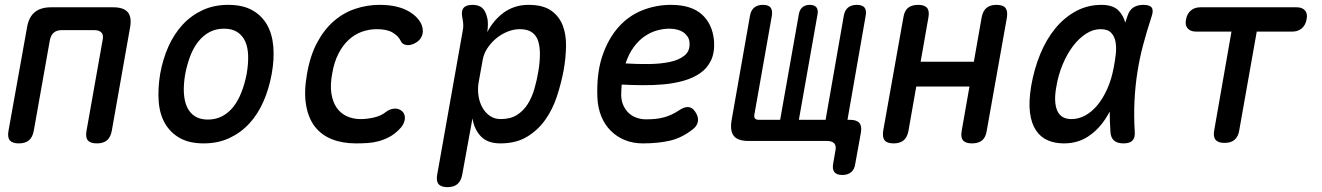

<svg xmlns="http://www.w3.org/2000/svg" viewBox="-20 -580 5440 790"><path d="M57 10Q31 10 20.5 -2.5Q10 -15 15 -42L91 -466Q98 -509 122.5 -529.5Q147 -550 190 -550H446Q489 -550 506 -529.5Q523 -509 515 -466L440 -42Q435 -15 420 -2.5Q405 10 379 10Q352 10 341.5 -2.5Q331 -15 336 -42L402 -414Q407 -435 398 -445.5Q389 -456 368 -456H234Q213 -456 201 -445.5Q189 -435 185 -414L119 -42Q114 -15 99 -2.5Q84 10 57 10Z M818 10Q759 10 720 -12Q681 -34 659 -72Q637 -110 633 -162.5Q629 -215 639 -276Q650 -337 673 -388.5Q696 -440 731 -478Q766 -516 813 -538Q860 -560 919 -560Q979 -560 1018 -538Q1057 -516 1078.5 -478.5Q1100 -441 1104.5 -389Q1109 -337 1098 -276Q1087 -215 1064 -162.5Q1041 -110 1006 -72Q971 -34 924 -12Q877 10 818 10ZM835 -88Q868 -88 894.5 -102Q921 -116 940.5 -141Q960 -166 973.5 -200.5Q987 -235 995 -276Q1002 -317 1001 -351Q1000 -385 989 -409.5Q978 -434 956.5 -448Q935 -462 902 -462Q868 -462 842 -448Q816 -434 796 -409Q776 -384 763 -350Q750 -316 742 -275Q735 -234 736.5 -200Q738 -166 749 -141Q760 -116 781.5 -102Q803 -88 835 -88Z M1243 -275Q1256 -351 1285 -405Q1314 -459 1354 -493.5Q1394 -528 1442.5 -544Q1491 -560 1541 -560Q1581 -560 1610.5 -553Q1640 -546 1661.5 -533.5Q1683 -521 1696.5 -506Q1710 -491 1716 -475Q1724 -450 1715.5 -431Q1707 -412 1687 -402Q1668 -392 1651 -395Q1634 -398 1628 -413Q1619 -432 1595.5 -446Q1572 -460 1531 -460Q1498 -460 1468 -449Q1438 -438 1414 -415.5Q1390 -393 1372.5 -359Q1355 -325 1347 -278Q1338 -231 1343.5 -195.5Q1349 -160 1365.5 -136.5Q1382 -113 1407.5 -101.5Q1433 -90 1464 -90Q1490 -90 1518.5 -96.5Q1547 -103 1566 -118Q1582 -131 1601.5 -133Q1621 -135 1636 -121Q1642 -115 1644.5 -106.5Q1647 -98 1645.5 -88Q1644 -78 1638 -67Q1632 -56 1620 -45Q1602 -27 1581 -16Q1560 -5 1538 1Q1516 7 1492.5 8.5Q1469 10 1445 10Q1389 10 1346 -7Q1303 -24 1276 -58.5Q1249 -93 1239.5 -147Q1230 -201 1243 -275Z M1985 -448Q1998 -473 2015 -493Q2032 -513 2052.5 -528Q2073 -543 2098.5 -551.5Q2124 -560 2155 -560Q2214 -560 2247.5 -536.5Q2281 -513 2295.5 -475Q2310 -437 2309 -388.5Q2308 -340 2299 -290Q2289 -237 2271.5 -183.5Q2254 -130 2223.5 -87Q2193 -44 2148 -17Q2103 10 2039 10Q1986 10 1958.5 -19Q1931 -48 1924 -93L1882 138Q1877 165 1862 177.5Q1847 190 1821 190Q1795 190 1784.5 177.5Q1774 165 1779 138L1884 -454Q1887 -468 1886 -481.5Q1885 -495 1882 -509Q1877 -535 1887.5 -547.5Q1898 -560 1924 -560Q1950 -560 1964 -547.5Q1978 -535 1984 -509Q1988 -496 1987.5 -478.5Q1987 -461 1985 -448ZM2119 -460Q2093 -460 2067.5 -449.5Q2042 -439 2021 -421.5Q2000 -404 1985 -381Q1970 -358 1966 -333L1949 -239Q1945 -214 1948.5 -188Q1952 -162 1963.5 -140Q1975 -118 1994.5 -104Q2014 -90 2040 -90Q2080 -90 2107 -107Q2134 -124 2151.5 -152Q2169 -180 2179 -215Q2189 -250 2195 -286Q2201 -321 2201.5 -353Q2202 -385 2195 -409Q2188 -433 2169.5 -446.5Q2151 -460 2119 -460Z M2840 -121Q2855 -100 2851.5 -80Q2848 -60 2828 -46Q2784 -12 2735.5 -1Q2687 10 2625 10Q2585 10 2551.5 -3.5Q2518 -17 2493 -42Q2468 -67 2454 -101.5Q2440 -136 2438 -178Q2434 -277 2458 -348.5Q2482 -420 2524 -467.5Q2566 -515 2622.5 -537.5Q2679 -560 2741 -560Q2824 -560 2868 -520.5Q2912 -481 2918 -411Q2921 -364 2905.5 -331.5Q2890 -299 2861 -279Q2832 -259 2793.5 -248Q2755 -237 2711.5 -233Q2668 -229 2623.5 -229.5Q2579 -230 2538 -232Q2537 -221 2536.5 -209.5Q2536 -198 2536 -186Q2537 -163 2545.5 -145Q2554 -127 2567.5 -114.5Q2581 -102 2599.5 -95.5Q2618 -89 2638 -89Q2661 -89 2679 -91Q2697 -93 2713 -97.5Q2729 -102 2744 -109Q2759 -116 2774 -126Q2794 -140 2811 -139.5Q2828 -139 2840 -121ZM2554 -319Q2601 -316 2649 -316.5Q2697 -317 2735.5 -325Q2774 -333 2797 -352Q2820 -371 2817 -405Q2816 -419 2809 -429.5Q2802 -440 2792 -447Q2782 -454 2767 -458Q2752 -462 2734 -462Q2709 -462 2682.5 -454.5Q2656 -447 2631.5 -430Q2607 -413 2587 -385.5Q2567 -358 2554 -319Z M3446 140Q3423 140 3413.5 128.5Q3404 117 3408 94L3417 42Q3422 21 3413 10.5Q3404 0 3383 0H3060Q3016 0 2999.5 -20.5Q2983 -41 2990 -84L3066 -516Q3070 -538 3083.5 -549Q3097 -560 3119 -560Q3142 -560 3150.5 -549Q3159 -538 3156 -516L3084 -109Q3082 -98 3086.5 -92.5Q3091 -87 3102 -87H3190L3267 -522Q3270 -540 3281.5 -550Q3293 -560 3312 -560Q3331 -560 3339 -550Q3347 -540 3344 -522L3267 -87H3377L3452 -516Q3456 -538 3469.5 -549Q3483 -560 3506 -560Q3528 -560 3537 -549Q3546 -538 3542 -516L3467 -87H3477Q3505 -87 3516 -74Q3527 -61 3522 -33L3499 94Q3496 117 3482 128.5Q3468 140 3446 140Z M3657 10Q3630 10 3620 -2.5Q3610 -15 3614 -42L3697 -508Q3701 -535 3716 -547.5Q3731 -560 3758 -560Q3784 -560 3794.5 -547.5Q3805 -535 3800 -508L3768 -326H3987L4019 -508Q4024 -535 4039 -547.5Q4054 -560 4080 -560Q4107 -560 4117 -547.5Q4127 -535 4123 -508L4040 -42Q4036 -15 4021 -2.5Q4006 10 3979 10Q3953 10 3942.5 -2.5Q3932 -15 3937 -42L3969 -224H3750L3718 -42Q3713 -15 3698 -2.5Q3683 10 3657 10Z M4357 10Q4321 10 4291.5 -2.5Q4262 -15 4243 -43Q4224 -71 4218 -116Q4212 -161 4223 -227Q4235 -296 4260 -357Q4285 -418 4322 -463Q4359 -508 4407 -534Q4455 -560 4512 -560Q4560 -560 4583 -536Q4602 -516 4610 -487L4618 -511Q4626 -538 4643 -549Q4660 -560 4684 -560Q4711 -560 4719 -548.5Q4727 -537 4718 -511Q4699 -453 4684 -397Q4669 -341 4660 -283.5Q4651 -226 4648 -165.5Q4645 -105 4649 -38Q4651 -14 4640 -2Q4629 10 4603 10Q4577 10 4563.5 -2Q4550 -14 4549 -38Q4546 -81 4546 -121Q4537 -104 4527 -89Q4497 -44 4455 -17Q4413 10 4357 10ZM4389 -90Q4418 -90 4445.5 -105Q4473 -120 4496 -148Q4519 -176 4536.5 -215.5Q4554 -255 4563 -305Q4568 -330 4571 -357.5Q4574 -385 4570 -407.5Q4566 -430 4552 -445Q4538 -460 4508 -460Q4478 -460 4449 -441.5Q4420 -423 4395.5 -391Q4371 -359 4352.5 -315Q4334 -271 4326 -221Q4315 -160 4330 -125Q4345 -90 4389 -90Z M5047 -450H4901Q4878 -450 4866.5 -463.5Q4855 -477 4860 -500Q4864 -523 4879.5 -536.5Q4895 -550 4919 -550H5315Q5339 -550 5350 -536.5Q5361 -523 5356 -500Q5352 -477 5336.5 -463.5Q5321 -450 5297 -450H5151L5079 -44Q5075 -18 5060 -5Q5045 8 5018 8Q4992 8 4981.5 -5Q4971 -18 4976 -44Z"/></svg>

Font: Maple Mono NL Medium
Style: Italic
Weight: 500
Italic angle: -10°
Monospace: yes
Designer: subframe7536
Version: Version 7.000